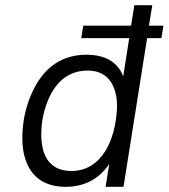

<svg xmlns="http://www.w3.org/2000/svg" viewBox="-20 -720 650 740"><path d="M610 -621H554L567 -700H498L485 -621H301L293 -573H478L455 -426C433 -481 386 -509 313 -509C225 -509 159 -467 115 -386C93 -346 78 -298 71 -254C68 -233 66 -211 66 -190C66 -161 69 -133 77 -109C99 -37 153 0 233 0C304 0 361 -29 401 -88L387 0H456L547 -573H602ZM386 -138C356 -90 313 -61 255 -61C198 -61 162 -89 147 -139C142 -157 139 -179 139 -202C139 -218 140 -236 143 -254C149 -293 161 -331 180 -364C213 -422 262 -448 317 -448C373 -448 405 -421 421 -376C428 -357 431 -335 431 -312C431 -293 429 -273 426 -254C419 -210 406 -171 386 -138Z"/></svg>

Font: Arthouse Owned
Style: Italic
Weight: 400
Italic angle: -10°
Designer: Jeremy Tribby
Foundry: Tribby Type
Version: Version 1.000;PS 001.000;hotconv 1.0.88;makeotf.lib2.5.64775